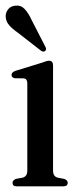

<svg xmlns="http://www.w3.org/2000/svg" viewBox="-21 -655 270 675"><path d="M165.5 -425V-55Q165.5 -35 181.5 -30.5L205 -26Q217 -21.5 217 -12.5Q217 0 202 0H37Q23 0 23 -12.5Q23 -20.5 34.5 -26L59 -30.5Q75 -35 75 -55V-362Q75 -377.5 63.5 -379.5L30 -380Q19.5 -383 19.5 -391.5Q19.5 -401 33.5 -406L126 -434.5Q134.5 -437.5 140.5 -439.5Q146.5 -441.5 151 -441.5Q165.5 -441.5 165.5 -425ZM90 -585 137.5 -492.5Q140 -488.5 140.8 -484.2Q141.5 -480 138.5 -476.5Q132.5 -470.5 123.5 -476.5L40.5 -541Q22.5 -553.5 11.5 -566Q0.5 -578.5 -1 -595Q-2 -609 6.8 -621.2Q15.5 -633.5 33 -635Q52 -637.5 65.2 -623.8Q78.5 -610 90 -585Z"/></svg>

Font: Fraunces 144pt S050
Style: Regular
Weight: 400
Version: Version 1.000; ttfautohint (v1.8.3)